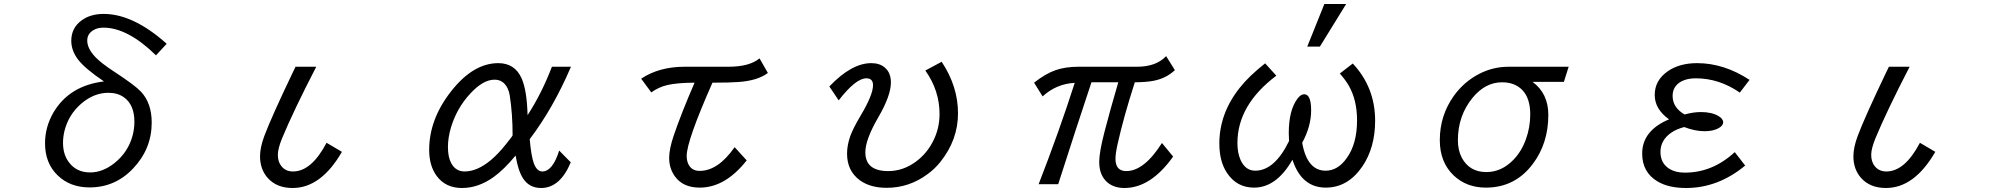

<svg xmlns="http://www.w3.org/2000/svg" viewBox="-20 -900 10040 964"><path d="M816.9 -680.2 763.2 -622.1Q621.1 -761.2 499.5 -761.2Q469.2 -761.2 448.7 -748.5Q418 -730 418 -696.3Q418 -656.2 459.5 -612.8Q488.3 -582.5 555.7 -538.6Q657.2 -472.2 688 -439.5Q741.7 -381.8 741.7 -284.7Q741.7 -152.3 647.9 -53.7Q558.1 41 429.7 41Q331.5 41 269 -20Q206.1 -81.1 206.1 -180.2Q206.1 -262.2 248 -334.5Q327.6 -470.2 502 -491.2Q409.2 -553.7 373.5 -599.1Q337.9 -644.5 337.9 -695.3Q337.9 -760.3 390.6 -798.3Q434.6 -830.1 500.5 -830.1Q649.4 -830.1 816.9 -680.2ZM524.4 -434.1Q451.2 -434.1 387.7 -379.4Q324.2 -324.2 303.7 -242.7Q296.4 -212.4 296.4 -182.6Q296.4 -126.5 323.7 -88.4Q361.8 -34.2 432.6 -34.2Q496.1 -34.2 555.7 -82Q624.5 -137.2 646.5 -222.2Q654.8 -255.4 654.8 -288.6Q654.8 -374 602.1 -411.6Q570.3 -434.1 524.4 -434.1Z M1696.8 -137.7Q1591.8 43.9 1449.2 43.9Q1369.6 43.9 1324.7 -5.9Q1285.6 -49.8 1285.6 -115.2Q1285.6 -159.2 1307.1 -217.3Q1342.3 -311 1447.8 -531.7L1463.9 -564.9H1567.9Q1452.6 -341.8 1396 -205.1Q1375 -153.3 1375 -122.6Q1375 -87.4 1393.1 -65.4Q1414.1 -39.1 1451.2 -39.1Q1543.9 -39.1 1619.6 -183.1Z M2845.7 -85Q2792 43.9 2696.8 43.9Q2636.7 43.9 2605.5 -5.4Q2581.1 -43.5 2568.8 -119.1Q2510.3 -48.3 2458.5 -11.2Q2381.8 43.9 2299.8 43.9Q2217.3 43.9 2172.9 -16.1Q2134.8 -67.4 2134.8 -147.5Q2134.8 -301.8 2245.6 -442.4Q2356 -583 2481.9 -583Q2564.9 -583 2599.1 -506.3Q2625.5 -446.8 2628.9 -321.8Q2700.2 -431.6 2751 -564.9H2846.7Q2758.3 -357.9 2639.6 -201.2Q2647 -116.2 2660.6 -79.1Q2675.8 -39.1 2703.1 -39.1Q2754.4 -39.1 2787.6 -144ZM2553.7 -220.7Q2553.7 -329.1 2539.1 -422.4Q2536.1 -441.4 2527.8 -458Q2506.8 -500 2462.9 -500Q2405.3 -500 2340.3 -429.2Q2273.9 -357.4 2244.6 -261.2Q2229 -209.5 2229 -161.1Q2229 -110.8 2246.1 -79.6Q2268.6 -39.1 2313 -39.1Q2376.5 -39.1 2445.8 -97.2Q2481.4 -127.4 2518.6 -173.8Q2553.7 -217.3 2553.7 -220.7Z M3199.2 -504.9Q3289.1 -564.9 3417 -564.9H3637.2Q3742.7 -564.9 3793.5 -606.9L3835.4 -533.7Q3784.2 -495.1 3688 -488.3Q3645 -484.9 3557.1 -484.9Q3427.7 -192.4 3427.7 -117.2Q3427.7 -85 3442.4 -65.4Q3459.5 -42 3492.7 -42Q3585.4 -42 3668.5 -161.1L3729 -94.7Q3621.6 42 3493.2 42Q3408.7 42 3368.2 -15.1Q3339.8 -54.2 3339.8 -107.4Q3339.8 -152.8 3362.8 -219.7Q3398.9 -326.7 3467.3 -484.9Q3379.4 -484.4 3331.1 -473.1Q3287.1 -462.9 3250 -436Z M4144 -465.8Q4255.4 -583 4354.5 -583Q4397.5 -583 4423.3 -560.1Q4453.1 -534.2 4453.1 -485.8Q4453.1 -419.4 4388.7 -309.1Q4324.7 -198.7 4324.7 -135.3Q4324.7 -41 4439.9 -41Q4514.2 -41 4578.6 -88.4Q4634.3 -129.4 4666 -193.4Q4697.3 -255.9 4697.3 -327.6Q4697.3 -445.3 4626 -545.9L4708 -589.8Q4790 -466.3 4790 -331.1Q4790 -198.2 4702.1 -87.9Q4674.3 -52.7 4638.2 -26.4Q4545.4 43 4431.6 43Q4349.1 43 4296.9 4.9Q4232.9 -42 4232.9 -128.9Q4232.9 -171.9 4250 -219.2Q4263.7 -256.3 4299.3 -316.4Q4363.3 -423.3 4363.3 -472.2Q4363.3 -506.8 4330.1 -506.8Q4276.4 -506.8 4190.9 -396Z M5171.9 -484.9Q5229.5 -530.3 5280.3 -547.9Q5330.1 -564.9 5394 -564.9H5689Q5784.7 -564.9 5835 -618.2L5878.9 -547.9Q5835 -506.3 5770.5 -494.1Q5734.9 -487.3 5677.7 -486.8Q5620.6 -309.6 5591.3 -176.8Q5580.6 -128.9 5580.6 -103Q5580.6 -41 5634.8 -41Q5724.6 -41 5814 -182.1L5870.1 -113.8Q5757.8 43.9 5625.5 43.9Q5573.2 43.9 5540 15.6Q5499 -19.5 5499 -86.9Q5499 -135.7 5524.9 -235.8Q5553.7 -347.2 5594.7 -486.8H5460Q5382.8 -255.4 5293 24.9H5194.8Q5297.9 -240.2 5376 -483.9Q5284.2 -479.5 5214.8 -416Z M6543.5 -666 6629.4 -879.9H6738.8L6606.9 -666ZM6707 -530.8 6772 -581.1Q6884.3 -461.4 6884.3 -293.9Q6884.3 -159.2 6820.3 -64.5Q6747.6 42 6636.7 42Q6514.6 42 6469.2 -98.1Q6389.2 42 6276.4 42Q6189.5 42 6140.6 -31.7Q6102.1 -89.4 6102.1 -179.2Q6102.1 -330.6 6205.1 -460Q6251 -518.1 6332 -582L6388.2 -520Q6192.9 -373 6192.9 -182.1Q6192.9 -132.3 6208.5 -97.2Q6232.9 -43 6282.2 -43Q6379.4 -43 6452.1 -191.9Q6450.7 -214.8 6450.7 -231.4Q6450.7 -346.2 6494.1 -404.3Q6510.7 -426.8 6528.3 -426.8Q6563 -426.8 6563 -345.7Q6563 -266.1 6518.1 -183.1Q6543 -43 6635.7 -43Q6697.3 -43 6741.7 -106.4Q6793.5 -177.7 6793.5 -295.9Q6793.5 -397 6752.4 -469.2Q6735.8 -498.5 6707 -530.8Z M7856 -564.9 7832 -488.8H7674.8Q7753.9 -430.7 7753.9 -323.2Q7753.9 -180.2 7675.8 -76.7Q7586.9 42 7440.4 42Q7343.3 42 7278.8 -19Q7209 -85.4 7209 -196.3Q7209 -319.8 7279.3 -418.5Q7330.6 -489.7 7406.2 -528.8Q7475.6 -564.9 7555.2 -564.9ZM7521.5 -486.8Q7438 -486.8 7374.5 -410.2Q7299.8 -319.8 7299.8 -195.8Q7299.8 -145 7319.8 -107.4Q7358.4 -36.1 7442.9 -36.1Q7519 -36.1 7578.6 -97.7Q7619.1 -139.2 7641.1 -200.2Q7663.1 -260.3 7663.1 -325.7Q7663.1 -407.2 7622.6 -448.7Q7585 -486.8 7521.5 -486.8Z M8742.2 -68.8Q8606.4 43.9 8445.3 43.9Q8357.9 43.9 8302.7 11.2Q8225.1 -34.7 8225.1 -128.9Q8225.1 -244.1 8359.9 -300.8Q8288.1 -352.1 8288.1 -423.3Q8288.1 -497.1 8354 -542.5Q8412.6 -583 8501 -583Q8635.7 -583 8764.2 -499L8715.3 -435.1Q8611.8 -506.8 8494.1 -506.8Q8450.2 -506.8 8420.9 -490.7Q8377.9 -466.8 8377.9 -418.5Q8377.9 -359.9 8438 -325.2Q8481.9 -337.4 8520 -337.4Q8573.7 -337.4 8607.4 -317.9Q8631.8 -303.7 8631.8 -286.1Q8631.8 -269 8607.9 -255.9Q8580.6 -241.2 8538.1 -241.2Q8490.2 -241.2 8436 -262.2Q8396.5 -251.5 8371.1 -233.9Q8316.9 -196.3 8316.9 -137.2Q8316.9 -79.1 8363.3 -51.3Q8393.6 -33.2 8439 -33.2Q8578.6 -33.2 8689.9 -136.2Z M9696.8 -137.7Q9591.8 43.9 9449.2 43.9Q9369.6 43.9 9324.7 -5.9Q9285.6 -49.8 9285.6 -115.2Q9285.6 -159.2 9307.1 -217.3Q9342.3 -311 9447.8 -531.7L9463.9 -564.9H9567.9Q9452.6 -341.8 9396 -205.1Q9375 -153.3 9375 -122.6Q9375 -87.4 9393.1 -65.4Q9414.1 -39.1 9451.2 -39.1Q9543.9 -39.1 9619.6 -183.1Z"/></svg>

Font: FORM UDPGothic
Style: Regular
Weight: 400
Foundry: Pronama LLC
Version: Version 1.05101